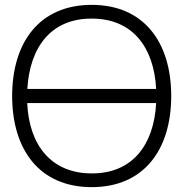

<svg xmlns="http://www.w3.org/2000/svg" viewBox="-20 -755 774 790"><path d="M357.5 -735C142 -735 30 -580.5 30 -360C30 -139.5 142 15 357.5 15C572.5 15 684.5 -139.5 684.5 -360C684.5 -580.5 572.5 -735 357.5 -735ZM357.5 -678.5C525 -678.5 613.5 -561 622.5 -389H92.5C102.5 -561 190 -679 357.5 -678.5ZM357.5 -41.5C190 -41.5 99.5 -159 92 -331H622.5C613.5 -159 525 -41 357.5 -41.5Z"/></svg>

Font: Hauora Light
Style: Regular
Weight: 300
Designer: Wayne Shih
Foundry: WCYS
Version: Version 1.001;hotconv 1.0.109;makeotfexe 2.5.65596